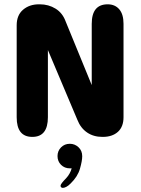

<svg xmlns="http://www.w3.org/2000/svg" viewBox="-20 -640 659 900"><path d="M131.5 1.7Q58.2 1.7 58.2 -90.3V-521.3Q58.2 -568.8 88 -594.3Q117.8 -619.8 162.5 -619.8H166.5Q207.7 -619.8 240.6 -599.4Q273.5 -579 287.8 -539.3L410 -241.2V-528.3Q410 -619.8 484.7 -619.8Q519 -619.8 539 -596.5Q559 -573.2 559 -528.3V-90.7Q559 -45.7 532.7 -22Q506.3 1.7 461.7 1.7H459.8Q418.5 1.7 388.2 -19Q357.8 -39.7 342.5 -78.8L204.5 -405.5V-90.3Q204.5 1.7 131.5 1.7ZM307.2 34Q330.7 34 348 50.2Q365.4 66.3 365.4 92.4Q365.4 113.8 354.8 150.9Q344.2 187.9 311.2 219.9Q300.5 230.9 290.9 235.8Q281.3 240.7 274.5 240.7Q269.3 240.7 266.5 237.5Q263.7 234.3 263.7 231.2Q263.7 226 270.5 217.2Q277.2 208.4 289.4 196.1Q299.5 185.3 306.1 173.3Q312.8 161.3 316 149Q314.2 149.1 311.6 149.1Q309.1 149.1 307.2 149.1Q282.7 149.1 266.1 132.6Q249.6 116.1 249.6 91.6Q249.6 67.6 266.1 50.8Q282.7 34 307.2 34Z"/></svg>

Font: Sono ExtraLight
Style: Regular
Weight: 200
Designer: Tyler Finck
Foundry: Tyler Finck
Version: Version 2.112